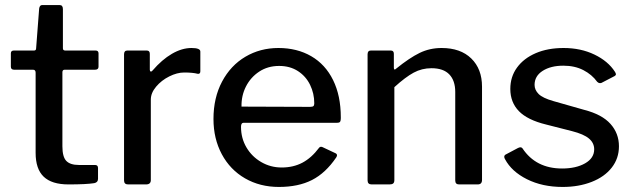

<svg xmlns="http://www.w3.org/2000/svg" viewBox="-20 -730 2511 760"><path d="M236 -454Q227 -454 227 -444V-151Q227 -109 242.5 -93Q258 -77 292 -77H356Q368 -77 368 -65V-22Q368 -8 353 -5Q321 0 251 0Q185 0 153 -30.5Q121 -61 121 -125V-442Q121 -454 111 -454H36Q23 -454 23 -466V-519Q23 -530 35 -530H115Q123 -530 123 -539L135 -696Q137 -710 147 -710H216Q229 -710 229 -694V-539Q229 -530 238 -530H358Q370 -530 370 -519V-466Q370 -454 356 -454Z M471 -16V-515Q471 -530 484 -530H561Q573 -530 573 -517V-454Q573 -448 576.5 -447Q580 -446 584 -451Q621 -494 660.5 -517Q700 -540 738 -540Q773 -540 773 -526V-448Q773 -436 762 -438Q743 -443 709 -443Q681 -443 650 -427.5Q619 -412 598 -387Q577 -362 577 -336V-17Q577 0 558 0H487Q471 0 471 -16Z M1095 -67Q1141 -67 1177 -86Q1213 -105 1243 -145Q1246 -149 1250 -149Q1255 -149 1258 -147L1309 -123Q1314 -120 1314 -115Q1314 -112 1311 -107Q1269 -45 1215 -17.5Q1161 10 1084 10Q1009 10 950 -24Q891 -58 858 -119.5Q825 -181 825 -259Q825 -343 859 -407Q893 -471 951.5 -505.5Q1010 -540 1082 -540Q1156 -540 1212 -507.5Q1268 -475 1298.5 -413Q1329 -351 1329 -266V-262Q1329 -253 1326.5 -248.5Q1324 -244 1314 -244H944Q934 -244 934 -228Q934 -183 955.5 -146.5Q977 -110 1014 -88.5Q1051 -67 1095 -67ZM1207 -307Q1217 -307 1220.5 -310Q1224 -313 1224 -321Q1224 -360 1207.5 -394Q1191 -428 1159.5 -448.5Q1128 -469 1085 -469Q1040 -469 1006 -446.5Q972 -424 953.5 -387.5Q935 -351 936 -308Z M1435 -16V-515Q1435 -530 1448 -530H1527Q1539 -530 1539 -517V-462Q1539 -456 1541.5 -455Q1544 -454 1549 -459Q1601 -501 1641 -520.5Q1681 -540 1728 -540Q1803 -540 1845.5 -498.5Q1888 -457 1888 -387V-18Q1888 0 1871 0H1797Q1782 0 1782 -16V-366Q1782 -411 1758.5 -435.5Q1735 -460 1688 -460Q1650 -460 1617.5 -442.5Q1585 -425 1541 -385V-17Q1541 -8 1536.5 -4Q1532 0 1522 0H1451Q1435 0 1435 -16Z M2210 -470Q2160 -470 2128 -449.5Q2096 -429 2096 -394Q2096 -374 2112 -358Q2128 -342 2170 -330L2293 -295Q2363 -277 2396.5 -239.5Q2430 -202 2430 -151Q2430 -103 2401.5 -66.5Q2373 -30 2322 -10Q2271 10 2207 10Q2127 10 2066 -20.5Q2005 -51 1979 -100Q1976 -105 1976 -109Q1976 -115 1981 -118L2030 -144Q2036 -147 2040 -147Q2045 -147 2048 -143Q2101 -63 2205 -63Q2260 -63 2296 -83.5Q2332 -104 2332 -139Q2332 -164 2311.5 -181.5Q2291 -199 2244 -211L2142 -237Q2068 -255 2034 -290Q2000 -325 2000 -378Q2000 -426 2026.5 -462.5Q2053 -499 2100.5 -519.5Q2148 -540 2211 -540Q2279 -540 2333 -514Q2387 -488 2414 -446Q2418 -440 2418 -436Q2418 -432 2413 -429L2361 -402Q2359 -401 2355 -401Q2349 -401 2344 -406Q2323 -435 2289 -452.5Q2255 -470 2210 -470Z"/></svg>

Font: Libre Franklin Medium
Style: Regular
Weight: 500
Designer: Pablo Impallari, Rodrigo Fuenzalida
Foundry: Impallari Type
Version: Version 1.002; ttfautohint (v1.5)